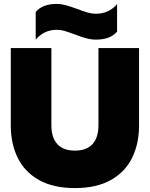

<svg xmlns="http://www.w3.org/2000/svg" viewBox="-20 -944 764 979"><path d="M162 -883Q197 -924 269 -924Q291 -924 313.5 -918Q336 -912 372 -899Q403 -887 425.5 -880.5Q448 -874 470 -874Q535 -874 577 -923V-783Q543 -742 470 -742Q445 -742 420.5 -748.5Q396 -755 363 -768Q330 -780 310 -786Q290 -792 269 -792Q205 -792 162 -742ZM35 -304V-699H242V-306Q242 -242 272.5 -209Q303 -176 362 -176Q421 -176 451.5 -209Q482 -242 482 -306V-699H689V-304Q689 -211 653.5 -139Q618 -67 545 -26Q472 15 362 15Q252 15 179 -26Q106 -67 70.5 -139Q35 -211 35 -304Z"/></svg>

Font: Prompt ExtraBold
Style: Regular
Weight: 800
Designer: Katatrad Team
Foundry: CadsonDemak
Version: Version 1.000